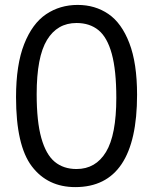

<svg xmlns="http://www.w3.org/2000/svg" viewBox="-20 -745 620 777"><path d="M289.6 -651.9Q211.9 -651.9 170.2 -583.3Q128.4 -514.6 128.4 -363.8Q128.4 -253.4 147.2 -186.5Q166 -119.6 201.4 -90.3Q236.8 -61 289.6 -61Q367.2 -61 408.9 -129.9Q450.7 -198.7 450.7 -349.1Q450.7 -460.4 432.4 -527.1Q414.1 -593.8 378.7 -622.8Q343.3 -651.9 289.6 -651.9ZM284.7 12.2Q172.9 12.2 108.9 -71.8Q44.9 -155.8 44.9 -351.6Q44.9 -483.4 77.9 -566.7Q110.8 -649.9 166.7 -687.5Q222.7 -725.1 294.4 -725.1Q364.7 -725.1 418.5 -688.5Q472.2 -651.9 503.4 -570.6Q534.7 -489.3 534.7 -361.3Q534.7 12.2 284.7 12.2Z"/></svg>

Font: Lesson One Light
Style: Regular
Weight: 300
Designer: But Ko, Victor Gaultney, Annie Olsen, Julie Remington, Don Collingsworth, Eric Hays, Becca Hirsbrunner
Version: Version 1.100